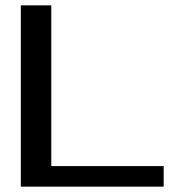

<svg xmlns="http://www.w3.org/2000/svg" viewBox="-20 -695 693 715"><path d="M57.5 0H589.5V-76.5H171V-675H57.5Z"/></svg>

Font: Anybody Expanded
Style: Regular
Weight: 400
Width: 7
Version: Version 1.113;gftools[0.9.25]